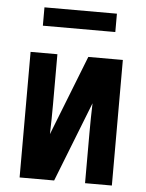

<svg xmlns="http://www.w3.org/2000/svg" viewBox="-52 -750 603 792"><g transform="rotate(5 250.0 -354.0)"><path d="M59 0V-520H170V-312Q170 -281 169.5 -250.5Q169 -220 168 -189L298 -520H441V0H330V-208Q330 -239 330.5 -269.5Q331 -300 332 -331L202 0ZM100 -632V-708H400V-632Z"/></g></svg>

Font: Iosevka Algr
Style: Bold
Weight: 700
Monospace: yes
Designer: Belleve Invis
Foundry: Belleve Invis
Version: Version 26.0.2; ttfautohint (v1.8.3)